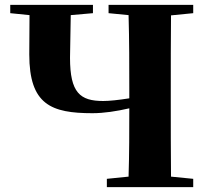

<svg xmlns="http://www.w3.org/2000/svg" viewBox="-20 -767 853 787"><path d="M506 0H772V-34L681 -43C680 -146 680 -249 680 -351V-395C680 -499 680 -603 681 -704L772 -713V-747H425V-713L507 -705C510 -602 510 -499 510 -395V-364C466 -357 428 -353 403 -353C308 -353 267 -387 267 -530L270 -705L361 -713V-747H22V-713L101 -705L100 -544C100 -338 190 -303 359 -303C406 -303 458 -311 510 -323C510 -232 510 -136 507 -43L418 -34V0Z"/></svg>

Font: Noto Serif CJK HK Black
Style: Regular
Weight: 900
Designer: Ryoko NISHIZUKA 西塚涼子 (kana & ideographs); Frank Grießhammer (Latin, Greek & Cyrillic); Wenlong ZHANG 张文龙 (bopomofo); San
Foundry: Adobe
Version: Version 2.001;hotconv 1.1.0;makeotfexe 2.6.0